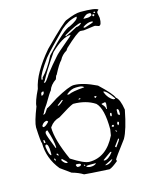

<svg xmlns="http://www.w3.org/2000/svg" viewBox="-101 -698 601 772"><g transform="rotate(-15 199.5 -312.0)"><path d="M308.6 -632.8Q372.1 -632.8 381.8 -623Q374 -617.2 374 -612.3V-610.4L377.9 -589.8V-588.9Q377.9 -558.6 366.2 -558.6L351.6 -563.5H347.7L303.7 -557.6L289.1 -558.6Q276.4 -557.6 220.7 -505.9L214.8 -497.1Q194.3 -485.4 184.6 -465.8Q171.9 -453.1 151.4 -413.1Q148.4 -413.1 143.6 -396.5Q119.1 -379.9 112.3 -358.4Q105.5 -351.6 81.1 -309.6Q67.4 -292 61.5 -277.3L57.6 -273.4V-272.5H62.5Q66.4 -272.5 79.1 -293Q83 -293 127 -322.3Q186.5 -355.5 207 -355.5Q245.1 -355.5 300.8 -328.1Q351.6 -280.3 357.4 -262.7Q373 -252 379.9 -207Q364.3 -126 345.7 -93.8Q293.9 -25.4 293.9 -21.5L295.9 -15.6Q271.5 4.9 258.8 8.8Q167 3.9 154.3 2Q135.7 -9.8 107.4 -17.6L65.4 -47.9Q23.4 -99.6 23.4 -163.1Q19.5 -167 16.6 -230.5Q16.6 -252 40 -311.5Q40 -330.1 63.5 -377.9Q75.2 -440.4 145.5 -522.5Q238.3 -616.2 248 -616.2Q287.1 -632.8 308.6 -632.8ZM364.3 -619.1H358.4V-617.2L363.3 -613.3H364.3L366.2 -616.2V-617.2ZM87.9 -413.1V-409.2H90.8Q93.8 -409.2 93.8 -417Q121.1 -444.3 146.5 -495.1Q228.5 -583 252.9 -587.9Q289.1 -605.5 289.1 -616.2V-618.2H286.1Q253.9 -612.3 222.7 -585Q156.2 -518.6 131.8 -489.3Q89.8 -431.6 87.9 -413.1ZM314.5 -604.5V-602.5H330.1Q339.8 -602.5 348.6 -608.4V-614.3L345.7 -618.2H336.9Q328.1 -618.2 314.5 -604.5ZM353.5 -610.4 351.6 -607.4V-606.4L353.5 -602.5H357.4L360.4 -606.4V-607.4L357.4 -610.4ZM226.6 -557.6V-553.7H228.5Q248 -561.5 277.3 -578.1Q291 -578.1 299.8 -588.9V-589.8H296.9Q283.2 -589.8 226.6 -557.6ZM305.7 -571.3V-567.4H311.5Q346.7 -578.1 346.7 -580.1V-583L339.8 -584Q324.2 -584 305.7 -571.3ZM97.7 -400.4 93.8 -398.4 95.7 -394.5H96.7Q102.5 -394.5 122.1 -425.8Q145.5 -456.1 170.9 -484.4Q176.8 -493.2 241.2 -546.9L247.1 -553.7H245.1Q213.9 -553.7 163.1 -504.9Q118.2 -439.5 97.7 -400.4ZM71.3 -352.5V-346.7Q83 -349.6 83 -361.3V-362.3H77.1Q71.3 -359.4 71.3 -352.5ZM172.9 -327.1V-324.2H179.7Q193.4 -332 245.1 -335.9V-336.9Q238.3 -343.8 222.7 -343.8H212.9Q192.4 -343.8 172.9 -327.1ZM144.5 -309.6 124 -293.9V-291Q131.8 -291 148.4 -307.6V-309.6ZM315.4 -299.8V-295.9Q326.2 -268.6 346.7 -258.8H353.5V-261.7Q328.1 -298.8 315.4 -299.8ZM213.9 -297.9 210.9 -295.9V-293.9H216.8L219.7 -295.9L216.8 -297.9ZM283.2 -290H274.4V-287.1L277.3 -283.2H279.3L283.2 -287.1ZM77.1 -216.8 75.2 -213.9Q75.2 -163.1 115.2 -74.2Q167 -41 188.5 -41Q259.8 -41 298.8 -121.1L302.7 -145.5Q302.7 -232.4 275.4 -258.8Q238.3 -283.2 184.6 -283.2Q169.9 -278.3 118.2 -245.1Q91.8 -238.3 77.1 -216.8ZM311.5 -256.8 295.9 -253.9V-251Q308.6 -239.3 308.6 -228.5H311.5L313.5 -249V-250ZM43 -230.5V-226.6Q43 -223.6 46.9 -223.6Q54.7 -223.6 69.3 -239.3V-241.2L65.4 -245.1Q51.8 -245.1 43 -230.5ZM349.6 -216.8 347.7 -214.8V-196.3L353.5 -191.4L356.4 -194.3V-206.1Q356.4 -214.8 351.6 -216.8ZM323.2 -209H319.3L317.4 -204.1V-197.3L319.3 -195.3H320.3Q324.2 -195.3 324.2 -207ZM47.9 -196.3Q47.9 -188.5 71.3 -129.9H72.3L74.2 -131.8Q73.2 -160.2 57.6 -207Q47.9 -207 47.9 -196.3ZM35.2 -172.9H31.2V-163.1L33.2 -160.2H37.1V-167ZM339.8 -168 335.9 -163.1V-160.2L336.9 -153.3H337.9Q343.8 -156.2 343.8 -165ZM314.5 -160.2 311.5 -156.2V-155.3L315.4 -152.3H318.4L321.3 -155.3V-156.2L319.3 -160.2ZM37.1 -153.3 33.2 -149.4V-142.6Q39.1 -106.4 46.9 -106.4L47.9 -109.4V-120.1Q47.9 -153.3 37.1 -153.3ZM324.2 -135.7H321.3V-133.8L325.2 -129.9H327.1V-131.8ZM72.3 -106.4H68.4V-102.5L73.2 -97.7H75.2V-102.5ZM323.2 -100.6 303.7 -74.2V-72.3L307.6 -69.3Q327.1 -94.7 327.1 -100.6ZM54.7 -90.8 53.7 -85.9Q56.6 -81.1 57.6 -81.1H59.6V-82Q59.6 -88.9 54.7 -90.8ZM83 -81.1 81.1 -78.1V-75.2Q90.8 -59.6 101.6 -59.6H102.5V-61.5Q102.5 -65.4 84 -81.1ZM279.3 -57.6 245.1 -33.2V-32.2L248 -30.3Q264.6 -30.3 283.2 -54.7V-57.6ZM131.8 -41Q133.8 -35.2 136.7 -33.2H141.6Q150.4 -33.2 152.3 -39.1V-40Q152.3 -43.9 139.6 -44.9H133.8Q131.8 -44.9 131.8 -41ZM166 -35.2H163.1V-32.2L166 -30.3H168V-32.2ZM170.9 -25.4Q178.7 -20.5 188.5 -20.5Q203.1 -20.5 210.9 -27.3V-29.3H184.6Q170.9 -29.3 170.9 -25.4ZM276.4 -27.3 247.1 -12.7V-10.7H250Q266.6 -10.7 279.3 -26.4V-27.3Z"/></g></svg>

Font: Love Ya Like A Sister
Style: Regular
Weight: 400
Designer: Kimberly Geswein
Foundry: Kimberly Geswein
Version: Version 1.002 2007